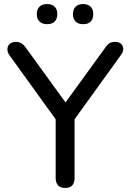

<svg xmlns="http://www.w3.org/2000/svg" viewBox="-20 -918 641 945"><path d="M300 7Q278 7 266 -5.5Q254 -18 254 -42V-365L274 -303L26 -647Q16 -661 16.5 -676.5Q17 -692 28 -702Q39 -712 58 -712Q73 -712 85 -705Q97 -698 108 -682L314 -398H291L497 -682Q508 -699 519 -705.5Q530 -712 547 -712Q565 -712 575.5 -702.5Q586 -693 586.5 -678Q587 -663 575 -647L327 -303L347 -365V-42Q347 7 300 7ZM389 -799Q365 -799 352 -812Q339 -825 339 -849Q339 -872 352 -885Q365 -898 389 -898Q413 -898 426 -885Q439 -872 439 -849Q439 -825 426.5 -812Q414 -799 389 -799ZM212 -799Q188 -799 174.5 -812Q161 -825 161 -849Q161 -872 174.5 -885Q188 -898 212 -898Q236 -898 249 -885Q262 -872 262 -849Q262 -825 249 -812Q236 -799 212 -799Z"/></svg>

Font: Nunito ExtraLight Medium
Style: Regular
Weight: 500
Version: Version 3.602